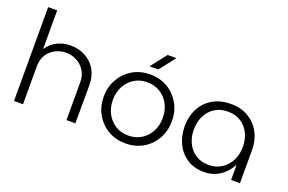

<svg xmlns="http://www.w3.org/2000/svg" viewBox="-95 -1060 2101 1403"><g transform="rotate(20 955.5 -358.5)"><path d="M77 0V-730H147V-429Q177 -476 225.5 -499.5Q274 -523 328 -523Q392 -523 443.5 -495.5Q495 -468 525 -417.5Q555 -367 555 -297L554 0H485V-294Q485 -347 460.5 -384.5Q436 -422 397.5 -442Q359 -462 315 -462Q272 -462 233.5 -442.5Q195 -423 171 -386Q147 -349 147 -296V0Z M947 13Q870 13 810 -22.5Q750 -58 716 -119Q682 -180 682 -255Q682 -330 716 -390.5Q750 -451 810 -487Q870 -523 947 -523Q1024 -523 1084 -487.5Q1144 -452 1178 -391Q1212 -330 1212 -255Q1212 -180 1178 -119Q1144 -58 1084 -22.5Q1024 13 947 13ZM947 -48Q1004 -48 1048 -75.5Q1092 -103 1116.5 -150Q1141 -197 1141 -255Q1141 -313 1116.5 -360Q1092 -407 1048 -434.5Q1004 -462 947 -462Q889 -462 845.5 -434.5Q802 -407 777.5 -360Q753 -313 753 -255Q753 -197 777.5 -150Q802 -103 845.5 -75.5Q889 -48 947 -48ZM921 -577 1017 -700H1085L989 -577Z M1557 13Q1480 13 1425 -23Q1370 -59 1341 -119.5Q1312 -180 1312 -255Q1312 -331 1343.5 -391.5Q1375 -452 1434.5 -487Q1494 -522 1577 -522Q1656 -522 1713.5 -487Q1771 -452 1802.5 -393Q1834 -334 1834 -260V0H1765V-114H1762Q1747 -84 1719.5 -55Q1692 -26 1651.5 -6.5Q1611 13 1557 13ZM1572 -47Q1628 -47 1671 -74.5Q1714 -102 1739 -149.5Q1764 -197 1763 -257Q1763 -316 1740 -362Q1717 -408 1675 -435Q1633 -462 1575 -462Q1515 -462 1472 -434.5Q1429 -407 1406 -359.5Q1383 -312 1383 -252Q1383 -196 1405.5 -149.5Q1428 -103 1470 -75Q1512 -47 1572 -47Z"/></g></svg>

Font: MuseoModerno Light
Style: Regular
Weight: 300
Designer: Pablo Cosgaya, Héctor Gatti, Marcela Romero, and the Authors of The MuseoModerno Project.
Foundry: Omnibus-Type Team
Version: Version 1.001